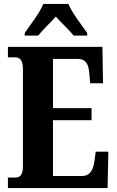

<svg xmlns="http://www.w3.org/2000/svg" viewBox="-20 -951 590 971"><path d="M105 -784V-771H173C193 -797 236 -837 262 -867C287 -839 336 -793 352 -771H421V-784C395 -822 344 -886 326 -931H199C182 -886 130 -822 105 -784ZM20 0H524L528 -184H464L458 -138C452 -94 436 -61 396 -61H248V-343H443V-404H248V-653H373C414 -653 429 -626 432 -576L436 -530H501L498 -714H20V-661H55C76 -661 96 -654 96 -600V-109C96 -69 83 -53 57 -53H20Z"/></svg>

Font: Noto Serif Armenian ExtraCondensed ExtraBold
Style: Regular
Weight: 800
Width: 2
Designer: Monotype Design Team
Foundry: Monotype Imaging Inc.
Version: Version 2.008